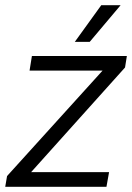

<svg xmlns="http://www.w3.org/2000/svg" viewBox="-36 -714 505 734"><path d="M-9 -41 356 -444H77L86 -500H449L442 -456L83 -56H381L371 0H-16ZM351 -694H425L307 -554H250Z"/></svg>

Font: Sarabun Light
Style: Italic
Weight: 300
Italic angle: -10°
Designer: Suppakit Chalermlarp | Katatrad Co.,Ltd.
Foundry: Cadson Demak Co.,Ltd.
Version: Version 1.000; ttfautohint (v1.6)